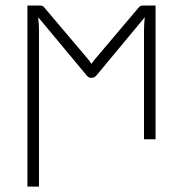

<svg xmlns="http://www.w3.org/2000/svg" viewBox="-20 -518 680 714"><path d="M320 -280.5Q322.5 -284 325 -287.5Q327.5 -291 331.5 -296L494 -488Q498.5 -494 502.5 -495.8Q506.5 -497.5 513.5 -497.5H558.5V0H515.5V-405Q515.5 -416 516.2 -429Q517 -442 518.5 -454L342 -241.5Q337.5 -236 332.8 -232.2Q328 -228.5 320.5 -228.5Q312.5 -228.5 307.8 -232.2Q303 -236 299 -241.5L122 -454Q123.5 -442 124.2 -429Q125 -416 125 -405V176H82V-497.5H127.5Q134.5 -497.5 138.2 -495.8Q142 -494 146.5 -488L309.5 -295.5Z"/></svg>

Font: Lato Light
Style: Regular
Weight: 300
Designer: Lukasz Dziedzic
Foundry: tyPoland Lukasz Dziedzic
Version: Version 2.007; 2014-02-27